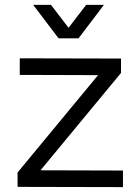

<svg xmlns="http://www.w3.org/2000/svg" viewBox="-20 -766 566 787"><path d="M52 0V-59L382 -458L61 -459V-527L476 -526V-467L146 -68L484 -67V1ZM116 -746H189L261 -652L333 -746H406L302 -609H220Z"/></svg>

Font: Trueno
Style: Lt
Weight: 300
Designer: Julieta Ulanovsky
Foundry: Julieta Ulanovsky
Version: Version 3.001b